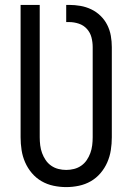

<svg xmlns="http://www.w3.org/2000/svg" viewBox="-20 -755 540 783"><path d="M250 8Q224 8 198 2.5Q172 -3 149.5 -16Q127 -29 110 -49Q93 -69 82.5 -93Q72 -117 68 -143Q64 -169 64 -195V-735H142V-195Q142 -179 144 -162.5Q146 -146 151.5 -131Q157 -116 166 -102.5Q175 -89 188.5 -79.5Q202 -70 218 -66Q234 -62 250 -62Q266 -62 282 -66Q298 -70 311.5 -79.5Q325 -89 334 -102.5Q343 -116 348.5 -131Q354 -146 356 -162.5Q358 -179 358 -195V-563Q358 -583 353 -602.5Q348 -622 334.5 -637Q321 -652 301.5 -658.5Q282 -665 262 -665H250V-735H262Q285 -735 308 -731Q331 -727 352 -717Q373 -707 390 -690.5Q407 -674 417.5 -653Q428 -632 432 -609Q436 -586 436 -563V-195Q436 -169 432 -143Q428 -117 417.5 -93Q407 -69 390 -49Q373 -29 350.5 -16Q328 -3 302 2.5Q276 8 250 8Z"/></svg>

Font: Iosevka Term SS14
Style: Regular
Weight: 400
Monospace: yes
Designer: Belleve Invis
Foundry: Belleve Invis
Version: Version 24.1.1; ttfautohint (v1.8.4)